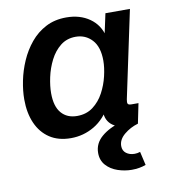

<svg xmlns="http://www.w3.org/2000/svg" viewBox="-83 -611 777 885"><g transform="rotate(-10 305.5 -168.0)"><path d="M211.9 12.2Q153.3 12.2 112.8 -14.6Q72.3 -41.5 51.3 -89.4Q30.3 -137.2 30.3 -200.7Q30.3 -241.2 39.6 -287.4Q48.8 -333.5 68.4 -378.2Q87.9 -422.9 118.2 -459.5Q148.4 -496.1 190.2 -517.8Q231.9 -539.6 286.1 -539.6Q350.1 -539.6 395 -508.1Q439.9 -476.6 453.1 -420.9L443.4 -414.1L467.8 -527.3H582.5L496.1 -119.6Q493.2 -105 496.1 -98.9Q499 -92.8 513.7 -92.8H545.9L526.9 0H471.7Q420.9 0 396 -29.1Q371.1 -58.1 381.3 -107.4L385.7 -127.9L405.8 -110.4Q372.1 -47.4 321.5 -17.6Q271 12.2 211.9 12.2ZM257.8 -83.5Q301.3 -83.5 332.3 -106.9Q363.3 -130.4 382.6 -166.5Q401.9 -202.6 411.1 -242.2Q420.4 -281.7 420.4 -314Q420.4 -378.4 389.9 -411.4Q359.4 -444.3 313.5 -444.3Q272 -444.3 242.2 -420.7Q212.4 -397 193.6 -359.9Q174.8 -322.8 166 -282Q157.2 -241.2 157.2 -207.5Q157.2 -145.5 184.1 -114.5Q210.9 -83.5 257.8 -83.5ZM462.9 204.6Q429.7 204.6 397.2 193.6Q364.7 182.6 343.8 159.4Q322.8 136.2 322.8 101.6Q322.8 56.6 358.9 25.9Q395 -4.9 453.1 -21L477.1 -16.1L476.1 0H526.9Q490.2 10.7 461.7 34.4Q433.1 58.1 433.1 88.4Q433.1 110.4 449 122.3Q464.8 134.3 488.3 134.3Q501 134.3 514.2 129.9L528.8 193.4Q499 204.6 462.9 204.6Z"/></g></svg>

Font: Schibsted Grotesk SemiBold
Style: Italic
Weight: 600
Italic angle: -12°
Designer: Bakken & Baeck AS, Henrik Kongsvoll
Foundry: Schibsted ASA
Version: Version 1.100;gftools[0.9.25]